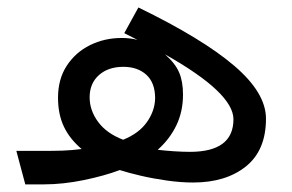

<svg xmlns="http://www.w3.org/2000/svg" viewBox="-20 -484 766 504"><path d="M22.9 -87.9H88.4Q120.6 -87.9 144 -88.6Q167.5 -89.4 194.3 -92.8Q163.1 -119.1 147.7 -151.6Q132.3 -184.1 132.3 -227.5Q132.3 -276.4 155.3 -311.5Q178.2 -346.7 216.3 -365.5Q254.4 -384.3 299.3 -384.3Q321.8 -384.3 340.8 -379.4L306.2 -397L343.3 -464.4Q511.2 -382.8 594.7 -311.5Q678.2 -240.2 678.2 -172.4Q678.2 -89.4 625.5 -47.1Q572.8 -4.9 486.8 -4.9Q454.6 -4.9 418.5 -10Q382.3 -15.1 349.6 -22.7Q316.9 -30.3 294.4 -37.6Q254.4 -22.5 199.7 -11.2Q145 0 94.2 0H46.4ZM413.1 -341.3Q439.9 -317.9 450.2 -293.9Q460.4 -270 460.4 -235.8Q460.4 -191.4 443.1 -155.3Q425.8 -119.1 394 -90.8Q414.1 -88.4 437.3 -86.9Q460.4 -85.4 478.5 -85.4Q592.8 -85.4 592.8 -170.9Q592.8 -240.2 413.1 -341.3ZM303.2 -117.2Q344.7 -133.8 365.7 -163.6Q386.7 -193.4 387.2 -226.1Q387.2 -266.6 364.3 -287.6Q341.3 -308.6 303.7 -308.6Q264.2 -308.6 239.7 -286.9Q215.3 -265.1 215.3 -228.5Q215.3 -194.3 237.5 -164.1Q259.8 -133.8 303.2 -117.2Z"/></svg>

Font: Vazir FD-WOL
Style: Regular-FD-WOL
Weight: 400
Designer: Saber Rastikerdar
Foundry: Saber Rastikerdar
Version: Version 30.1.0